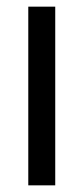

<svg xmlns="http://www.w3.org/2000/svg" viewBox="-20 -557 251 577"><path d="M146 0V-537H65V0Z"/></svg>

Font: Noto Sans Ethiopic ExtCond
Style: Regular
Weight: 400
Width: 2
Designer: Monotype Design Team
Foundry: Monotype Imaging Inc.
Version: Version 2.102